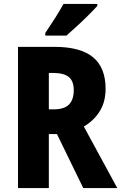

<svg xmlns="http://www.w3.org/2000/svg" viewBox="-20 -951 613 971"><path d="M256 -714Q387 -714 450.5 -661.5Q514 -609 514 -502Q514 -436 484.5 -388.5Q455 -341 404 -311L573 0H401L268 -273H227V0H71V-714ZM250 -582H227V-398H252Q305 -398 329 -422.5Q353 -447 353 -495Q353 -541 328 -561.5Q303 -582 250 -582ZM472 -921Q456 -903 428.5 -875.5Q401 -848 370.5 -820Q340 -792 316 -771H209V-784Q234 -821 258.5 -859.5Q283 -898 301 -931H472Z"/></svg>

Font: Noto Sans Gujarati UI Condensed ExtraBold
Style: Regular
Weight: 800
Width: 3
Designer: Jelle Bosma - Monotype Design Team, Universal Thirst
Foundry: Monotype Imaging Inc.
Version: Version 2.106; ttfautohint (v1.8.4.7-5d5b)